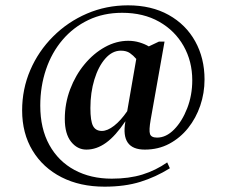

<svg xmlns="http://www.w3.org/2000/svg" viewBox="-20 -582 850 720"><path d="M372 118Q280 118 210.5 82.5Q141 47 102 -17.5Q63 -82 63 -168Q63 -248 93.5 -319Q124 -390 179 -445Q234 -500 306 -531Q378 -562 460 -562Q548 -562 612.5 -526Q677 -490 712 -427Q747 -364 747 -284Q747 -233 731 -186Q715 -139 685.5 -102Q656 -65 615 -43Q574 -21 523 -21Q432 -21 450 -125V-127Q413 -72 377.5 -46.5Q342 -21 304 -21Q270 -21 246.5 -50.5Q223 -80 223 -136Q223 -194 243 -247Q263 -300 297 -341Q331 -382 373.5 -405.5Q416 -429 461 -429Q483 -429 503 -423Q523 -417 538 -408L576 -426H597L545 -133Q538 -93 542.5 -79.5Q547 -66 569 -66Q603 -66 633 -96.5Q663 -127 682 -176Q701 -225 701 -281Q701 -352 668.5 -409.5Q636 -467 577 -500.5Q518 -534 438 -534Q368 -534 311.5 -507Q255 -480 214.5 -432.5Q174 -385 152.5 -321.5Q131 -258 131 -186Q131 -100 165 -38.5Q199 23 259.5 55.5Q320 88 399 88Q464 88 514 72.5Q564 57 607 27L617 49Q564 82 506 100Q448 118 372 118ZM319 -177Q319 -128 329 -109.5Q339 -91 362 -91Q383 -91 408 -110.5Q433 -130 457 -165L491 -361Q480 -374 467 -383Q454 -392 433 -392Q401 -392 375 -362.5Q349 -333 334 -284Q319 -235 319 -177Z"/></svg>

Font: Spectral SemiBold
Style: Regular
Weight: 600
Designer: Jean-Baptiste Levee
Foundry: Production Type
Version: Version 2.001